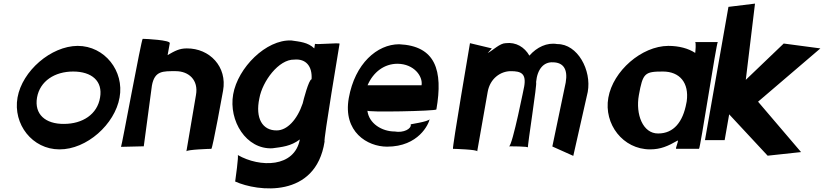

<svg xmlns="http://www.w3.org/2000/svg" viewBox="-20 -862 4562 1063"><path d="M77 -322C51 -174 159 -35 309 -35C460 -34 616 -174 642 -322C669 -468 560 -608 410 -608C262 -607 103 -469 77 -322ZM185 -322C201 -413 283 -466 385 -466C488 -466 550 -413 534 -322C519 -229 437 -176 334 -176C232 -175 169 -229 185 -322Z M650 -49 776 -52 821 -388C836 -471 882 -468 953 -468C1025 -468 1080 -419 1065 -336L1012 -24C1014 -34 1142 -38 1150 -38C1157 -38 1215 -360 1215 -360C1239 -492 1141 -595 1014 -594C973 -594 948 -580 908 -557L920 -623C923 -640 789 -647 770 -647C763 -647 654 -51 650 -49Z M1271 -340C1245 -193 1343 -34 1488 -41C1540 -48 1590 -52 1640 -90C1611 66 1419 67 1296 -4C1303 -4 1283 136 1282 143C1406 199 1728 238 1777 -78C1769 -78 1859 -613 1860 -620C1861 -627 1723 -613 1724 -620L1720 -594C1685 -628 1640 -631 1593 -638C1453 -644 1297 -487 1271 -340ZM1416 -318C1433 -412 1523 -534 1609 -532C1673 -538 1710 -496 1705 -423C1690 -423 1659 -305 1656 -290C1625 -198 1569 -140 1512 -140C1434 -139 1392 -206 1416 -318Z M1911 -319C1878 -132 2014 -50 2123 -50C2298 -50 2354 -176 2359 -203C2356 -188 2239 -173 2254 -173C2259 -149 2214 -125 2165 -134C2095 -134 2022 -178 2014 -250C2000 -239 2394 -247 2396 -256C2434 -473 2391 -608 2190 -617C2068 -617 1945 -510 1911 -319ZM2015 -390C2047 -464 2108 -509 2181 -509C2273 -508 2322 -439 2314 -390Z M2582 -623C2582 -623 2482 -38 2488 -38C2496 -38 2624 -34 2622 -24L2680 -353C2693 -428 2752 -468 2808 -468C2864 -468 2895 -456 2882 -382C2885 -399 2817 -52 2798 -52C2798 -52 2910 -52 2903 -45C2899 -52 2956 -407 2948 -407C2955 -481 2991 -520 3042 -517C3098 -516 3125 -480 3112 -405L3038 -51L3154 1L3234 -353C3256 -473 3178 -619 3065 -618C3009 -628 2952 -601 2911 -554C2884 -601 2837 -630 2780 -623C2748 -623 2710 -584 2680 -568L2703 -594Z M3348 -321C3322 -175 3429 -35 3579 -35C3638 -35 3678 -53 3732 -84C3739 -84 3717 -38 3724 -38H3850C3857 -38 3947 -629 3954 -629H3828C3835 -629 3830 -576 3829 -569C3791 -594 3739 -608 3680 -608C3532 -607 3374 -469 3348 -321ZM3517 -335C3539 -457 3549 -466 3650 -466C3743 -466 3796 -404 3782 -301L3780 -291C3761 -187 3710 -123 3624 -123C3539 -122 3498 -229 3517 -335Z M3883 -86H3992L4017 -229L4230 0L4415 -20L4177 -299L4522 -594L4319 -621L4109 -420L4160 -842L4013 -824Z"/></svg>

Font: Ember
Style: Ita
Weight: 400
Designer: Stig
Foundry: Cannot Into Space Fonts
Version: Version 0.127